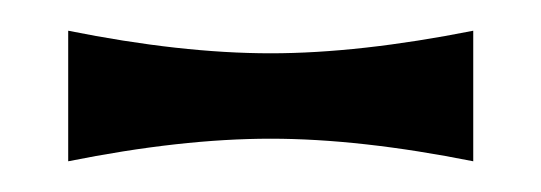

<svg xmlns="http://www.w3.org/2000/svg" viewBox="-20 -729 352 125"><path d="M24.4 -709Q97.7 -694.3 156.2 -694.3Q213.9 -694.3 288.1 -709V-624Q214.4 -638.7 156.2 -638.7Q97.7 -638.7 24.4 -624Z"/></svg>

Font: Classica
Style: Book
Weight: 400
Designer: Wojciech Kalinowski "wmk69" (wmk69@o2.pl)
Foundry: Wojciech Kalinowski "wmk69" (wmk69@o2.pl)
Version: Version 2.1.1; 2021-05-14